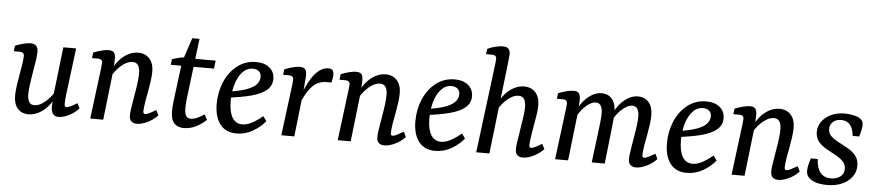

<svg xmlns="http://www.w3.org/2000/svg" viewBox="-41 -902 5314 1164"><g transform="rotate(5 2616.0 -320.5)"><path d="M150 7Q108 7 84 -21Q60 -49 60 -99Q60 -125 65 -159.5Q70 -194 76 -228Q82 -262 86 -286Q88 -301 90 -317Q92 -333 92 -343Q92 -355 85 -360.5Q78 -366 68 -366H29L33 -400Q60 -411 84 -417Q108 -423 126 -423Q172 -423 172 -376Q172 -368 171 -355.5Q170 -343 168 -326Q163 -294 156 -254Q149 -214 144 -177Q139 -140 139 -114Q139 -86 148.5 -68.5Q158 -51 181 -51Q203 -51 227 -66Q251 -81 272 -105Q293 -129 306 -156L312 -130Q286 -63 241.5 -28Q197 7 150 7ZM333 7Q312 7 300.5 -6.5Q289 -20 288 -50Q288 -62 289.5 -84.5Q291 -107 292 -125L326 -416H404L370 -148Q367 -127 365.5 -107Q364 -87 364 -74Q364 -56 376 -56Q385 -56 400.5 -63.5Q416 -71 441 -86L456 -55Q429 -26 395 -9.5Q361 7 333 7Z M810 7Q790 7 777 -3.5Q764 -14 764 -40Q764 -56 767 -78.5Q770 -101 775 -128Q779 -154 784.5 -185Q790 -216 793.5 -246.5Q797 -277 797 -300Q797 -330 786.5 -347Q776 -364 752 -364Q729 -364 704.5 -348.5Q680 -333 658.5 -308Q637 -283 624 -255L619 -281Q645 -350 689 -386.5Q733 -423 782 -423Q825 -423 850.5 -394.5Q876 -366 876 -316Q876 -290 871.5 -258Q867 -226 861 -193.5Q855 -161 850 -134Q847 -113 845 -97.5Q843 -82 843 -72Q843 -56 855 -56Q864 -56 879.5 -63.5Q895 -71 921 -86L936 -55Q909 -26 873.5 -9.5Q838 7 810 7ZM526 0 562 -285Q564 -297 566 -316Q568 -335 568 -343Q568 -355 561 -360.5Q554 -366 544 -366H505L509 -400Q536 -411 560.5 -417Q585 -423 602 -423Q630 -423 637.5 -406.5Q645 -390 643 -362L641 -312L605 0Z M1096 8Q1058 8 1037 -14.5Q1016 -37 1016 -89Q1016 -109 1019 -135Q1022 -161 1024 -180L1051 -392L1100 -539H1144L1102 -198Q1099 -178 1097 -154.5Q1095 -131 1095 -115Q1095 -82 1104 -67Q1113 -52 1133 -52Q1152 -52 1172.5 -61.5Q1193 -71 1215 -85L1232 -54Q1211 -32 1174 -12Q1137 8 1096 8ZM984 -367 988 -401Q1006 -408 1029 -413.5Q1052 -419 1077 -421L1105 -416H1253L1247 -367Z M1498 -429Q1550 -429 1580.5 -403.5Q1611 -378 1611 -336Q1611 -294 1579 -267Q1547 -240 1486 -224Q1425 -208 1337 -198L1340 -235Q1414 -245 1456 -260.5Q1498 -276 1515.5 -296.5Q1533 -317 1533 -341Q1533 -364 1518.5 -375.5Q1504 -387 1483 -387Q1446 -387 1419.5 -358.5Q1393 -330 1379 -283Q1365 -236 1365 -181Q1365 -115 1386 -80Q1407 -45 1447 -45Q1475 -45 1506 -61.5Q1537 -78 1570 -106L1591 -77Q1561 -40 1515.5 -13.5Q1470 13 1416 13Q1351 13 1316.5 -32Q1282 -77 1282 -156Q1282 -228 1308.5 -290Q1335 -352 1384 -390.5Q1433 -429 1498 -429Z M1689 0 1725 -285Q1727 -297 1729 -315Q1731 -333 1731 -343Q1731 -355 1724 -360.5Q1717 -366 1707 -366H1668L1672 -400Q1691 -408 1718.5 -415.5Q1746 -423 1765 -423Q1793 -423 1801 -406.5Q1809 -390 1806 -360L1799 -276L1768 0ZM1785 -246Q1818 -339 1856.5 -384Q1895 -429 1938 -429Q1955 -429 1963 -421Q1971 -413 1971 -395Q1971 -382 1969 -369.5Q1967 -357 1964 -345H1935Q1886 -345 1852.5 -313.5Q1819 -282 1789 -213Z M2316 7Q2296 7 2283 -3.5Q2270 -14 2270 -40Q2270 -56 2273 -78.5Q2276 -101 2281 -128Q2285 -154 2290.5 -185Q2296 -216 2299.5 -246.5Q2303 -277 2303 -300Q2303 -330 2292.5 -347Q2282 -364 2258 -364Q2235 -364 2210.5 -348.5Q2186 -333 2164.5 -308Q2143 -283 2130 -255L2125 -281Q2151 -350 2195 -386.5Q2239 -423 2288 -423Q2331 -423 2356.5 -394.5Q2382 -366 2382 -316Q2382 -290 2377.5 -258Q2373 -226 2367 -193.5Q2361 -161 2356 -134Q2353 -113 2351 -97.5Q2349 -82 2349 -72Q2349 -56 2361 -56Q2370 -56 2385.5 -63.5Q2401 -71 2427 -86L2442 -55Q2415 -26 2379.5 -9.5Q2344 7 2316 7ZM2032 0 2068 -285Q2070 -297 2072 -316Q2074 -335 2074 -343Q2074 -355 2067 -360.5Q2060 -366 2050 -366H2011L2015 -400Q2042 -411 2066.5 -417Q2091 -423 2108 -423Q2136 -423 2143.5 -406.5Q2151 -390 2149 -362L2147 -312L2111 0Z M2707 -429Q2759 -429 2789.5 -403.5Q2820 -378 2820 -336Q2820 -294 2788 -267Q2756 -240 2695 -224Q2634 -208 2546 -198L2549 -235Q2623 -245 2665 -260.5Q2707 -276 2724.5 -296.5Q2742 -317 2742 -341Q2742 -364 2727.5 -375.5Q2713 -387 2692 -387Q2655 -387 2628.5 -358.5Q2602 -330 2588 -283Q2574 -236 2574 -181Q2574 -115 2595 -80Q2616 -45 2656 -45Q2684 -45 2715 -61.5Q2746 -78 2779 -106L2800 -77Q2770 -40 2724.5 -13.5Q2679 13 2625 13Q2560 13 2525.5 -32Q2491 -77 2491 -156Q2491 -228 2517.5 -290Q2544 -352 2593 -390.5Q2642 -429 2707 -429Z M3159 7Q3139 7 3126 -3.5Q3113 -14 3113 -40Q3113 -56 3116 -78.5Q3119 -101 3124 -128Q3127 -154 3132.5 -185Q3138 -216 3142 -246.5Q3146 -277 3146 -300Q3146 -330 3135.5 -347Q3125 -364 3100 -364Q3078 -364 3053.5 -348.5Q3029 -333 3007.5 -308Q2986 -283 2973 -255L2968 -281Q2993 -350 3037.5 -386.5Q3082 -423 3130 -423Q3174 -423 3199.5 -394.5Q3225 -366 3225 -316Q3225 -290 3220 -258Q3215 -226 3209 -193.5Q3203 -161 3199 -134Q3196 -113 3194 -97.5Q3192 -82 3192 -72Q3192 -56 3204 -56Q3213 -56 3228.5 -63.5Q3244 -71 3269 -86L3285 -55Q3257 -26 3222 -9.5Q3187 7 3159 7ZM2875 0 2940 -517Q2942 -533 2944 -550Q2946 -567 2946 -575Q2946 -587 2939 -592.5Q2932 -598 2921 -598H2882L2887 -631Q2914 -643 2938 -648.5Q2962 -654 2980 -654Q3004 -654 3014.5 -643Q3025 -632 3025 -609Q3025 -601 3023 -586.5Q3021 -572 3020 -557L2955 0Z M3847 7Q3828 7 3814.5 -3.5Q3801 -14 3801 -40Q3801 -56 3804.5 -78.5Q3808 -101 3812 -128Q3816 -154 3821.5 -185Q3827 -216 3831 -246.5Q3835 -277 3835 -300Q3835 -329 3825.5 -346.5Q3816 -364 3793 -364Q3773 -364 3750 -348.5Q3727 -333 3706.5 -308Q3686 -283 3674 -255L3669 -281Q3693 -350 3736 -386.5Q3779 -423 3822 -423Q3865 -423 3889 -394.5Q3913 -366 3913 -316Q3913 -290 3908.5 -258Q3904 -226 3898 -193.5Q3892 -161 3887 -134Q3884 -113 3882 -97.5Q3880 -82 3880 -72Q3880 -56 3892 -56Q3901 -56 3916.5 -63.5Q3932 -71 3958 -86L3973 -55Q3946 -26 3910.5 -9.5Q3875 7 3847 7ZM3355 0 3391 -285Q3393 -297 3395 -316Q3397 -335 3397 -343Q3397 -355 3390 -360.5Q3383 -366 3373 -366H3334L3338 -400Q3365 -411 3389.5 -417Q3414 -423 3432 -423Q3459 -423 3466.5 -406.5Q3474 -390 3472 -362L3470 -312L3434 0ZM3578 0 3601 -184Q3604 -208 3608 -242.5Q3612 -277 3612 -300Q3612 -329 3602.5 -346.5Q3593 -364 3571 -364Q3551 -364 3528.5 -348.5Q3506 -333 3486 -308Q3466 -283 3454 -255L3448 -281Q3473 -350 3515.5 -386.5Q3558 -423 3601 -423Q3643 -423 3666 -394.5Q3689 -366 3689 -315Q3689 -289 3685 -254Q3681 -219 3678 -187L3657 0Z M4238 -429Q4290 -429 4320.5 -403.5Q4351 -378 4351 -336Q4351 -294 4319 -267Q4287 -240 4226 -224Q4165 -208 4077 -198L4080 -235Q4154 -245 4196 -260.5Q4238 -276 4255.5 -296.5Q4273 -317 4273 -341Q4273 -364 4258.5 -375.5Q4244 -387 4223 -387Q4186 -387 4159.5 -358.5Q4133 -330 4119 -283Q4105 -236 4105 -181Q4105 -115 4126 -80Q4147 -45 4187 -45Q4215 -45 4246 -61.5Q4277 -78 4310 -106L4331 -77Q4301 -40 4255.5 -13.5Q4210 13 4156 13Q4091 13 4056.5 -32Q4022 -77 4022 -156Q4022 -228 4048.5 -290Q4075 -352 4124 -390.5Q4173 -429 4238 -429Z M4713 7Q4693 7 4680 -3.5Q4667 -14 4667 -40Q4667 -56 4670 -78.5Q4673 -101 4678 -128Q4682 -154 4687.5 -185Q4693 -216 4696.5 -246.5Q4700 -277 4700 -300Q4700 -330 4689.5 -347Q4679 -364 4655 -364Q4632 -364 4607.5 -348.5Q4583 -333 4561.5 -308Q4540 -283 4527 -255L4522 -281Q4548 -350 4592 -386.5Q4636 -423 4685 -423Q4728 -423 4753.5 -394.5Q4779 -366 4779 -316Q4779 -290 4774.5 -258Q4770 -226 4764 -193.5Q4758 -161 4753 -134Q4750 -113 4748 -97.5Q4746 -82 4746 -72Q4746 -56 4758 -56Q4767 -56 4782.5 -63.5Q4798 -71 4824 -86L4839 -55Q4812 -26 4776.5 -9.5Q4741 7 4713 7ZM4429 0 4465 -285Q4467 -297 4469 -316Q4471 -335 4471 -343Q4471 -355 4464 -360.5Q4457 -366 4447 -366H4408L4412 -400Q4439 -411 4463.5 -417Q4488 -423 4505 -423Q4533 -423 4540.5 -406.5Q4548 -390 4546 -362L4544 -312L4508 0Z M5011 12Q4984 12 4960.5 7.5Q4937 3 4919 -7Q4901 -17 4892 -30.5Q4883 -44 4883 -65Q4883 -81 4888 -101.5Q4893 -122 4899 -140H4941Q4944 -84 4966.5 -57Q4989 -30 5032 -30Q5065 -30 5087.5 -47Q5110 -64 5110 -94Q5110 -122 5091 -141Q5072 -160 5044 -174.5Q5016 -189 4987.5 -205.5Q4959 -222 4940 -245Q4921 -268 4921 -304Q4921 -338 4941.5 -366.5Q4962 -395 4998 -412Q5034 -429 5081 -429Q5105 -429 5127.5 -424.5Q5150 -420 5166 -413Q5182 -404 5188 -394Q5194 -384 5194 -369Q5194 -354 5189.5 -334.5Q5185 -315 5180 -298H5140Q5135 -345 5115.5 -366.5Q5096 -388 5063 -388Q5030 -388 5012 -370.5Q4994 -353 4994 -329Q4994 -301 5013 -283.5Q5032 -266 5060.5 -251.5Q5089 -237 5117 -221Q5145 -205 5164.5 -181Q5184 -157 5184 -120Q5184 -83 5162.5 -53Q5141 -23 5102 -5.5Q5063 12 5011 12Z"/></g></svg>

Font: Yrsa
Style: Italic
Weight: 400
Italic angle: -7.10001°
Designer: Anna Giedrys (Yrsa+Rasa design), David Brezina (Yrsa art-direction, Rasa art-direction, design)
Foundry: Rosetta Type Foundry
Version: Version 2.004